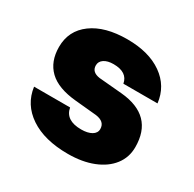

<svg xmlns="http://www.w3.org/2000/svg" viewBox="-123 -645 794 787"><g transform="rotate(30 274.0 -251.5)"><path d="M310 -182 209.5 -191.5Q122 -199.5 80.5 -239.5Q39 -279.5 39 -348.5Q39 -425.5 100.2 -470.5Q161.5 -515.5 267 -515.5Q369 -515.5 432.2 -471Q495.5 -426.5 504.5 -349.5H343Q334 -399 268.5 -399Q240.5 -399 224 -388Q207.5 -377 207.5 -358.5Q207.5 -326.5 247 -321L355.5 -311.5Q515.5 -297 515.5 -148.5Q515.5 -100 487.2 -63.5Q459 -27 408 -6.8Q357 13.5 289 13.5Q178 13.5 110.2 -32Q42.5 -77.5 32 -156H202.5Q212.5 -100.5 286.5 -100.5Q317 -100.5 335.5 -111.2Q354 -122 354 -141Q354 -176 310 -182Z"/></g></svg>

Font: Overused Grotesk ExtraBold
Style: Regular
Weight: 800
Version: Version 0.004